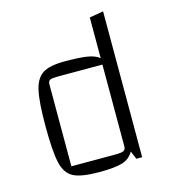

<svg xmlns="http://www.w3.org/2000/svg" viewBox="-105 -766 770 866"><g transform="rotate(-15 280.0 -333.0)"><path d="M456 -681V0H429L413 -38Q395 -6 359.5 4.5Q324 15 253 15Q170 15 133 -3.5Q96 -22 83.5 -75.5Q71 -129 71 -250Q71 -361 83 -414Q95 -467 127.5 -487.5Q160 -508 229 -508Q296 -508 333 -502.5Q370 -497 391 -480V-670ZM391 -450H185Q156 -450 146.5 -445.5Q137 -441 137 -426V-43H342Q371 -43 381 -48Q391 -53 391 -67Z"/></g></svg>

Font: Changa ExtraLight
Style: Regular
Weight: 275
Designer: Eduardo Rodriguez Tunni
Foundry: Eduardo Rodriguez Tunni
Version: Version 2.002; ttfautohint (v1.5) -l 8 -r 50 -G 200 -x 14 -H